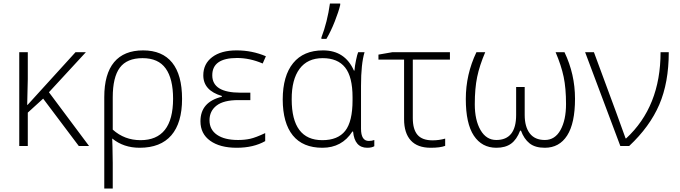

<svg xmlns="http://www.w3.org/2000/svg" viewBox="-20 -826 3844 1086"><path d="M137.2 0H88.9V-530.8H137.2V-378.9L133.8 -232.9H136.2L407.2 -530.8H465.8L256.8 -304.2L483.9 0H425.8L224.1 -268.1L137.2 -189Z M774.9 -33.2Q958.5 -33.2 959 -267.1Q959 -380.4 917.2 -438.7Q875.5 -497.1 786.6 -497.1Q697.8 -497.1 657.7 -443.1Q617.7 -389.2 617.7 -274.9V-92.8Q684.1 -33.2 774.9 -33.2ZM770 9.8Q679.2 9.8 615.7 -42H614.7L616.2 3.9L617.7 95.2V240.2H569.8V-276.9Q569.8 -407.7 625.5 -474.4Q681.2 -541 789.6 -541Q897.9 -541 953.9 -471.7Q1009.8 -402.3 1009.8 -266.6Q1009.8 -130.9 949 -60.5Q888.2 9.8 770 9.8Z M1396 -301.8V-259.8H1327.6Q1245.1 -259.8 1205.1 -229Q1165 -198.2 1165 -145.5Q1165 -92.8 1207.5 -63.5Q1250 -34.2 1326.7 -34.2Q1363.8 -34.2 1395 -41Q1426.3 -47.9 1480 -73.2V-27.8Q1413.6 9.8 1318.8 9.8Q1224.1 9.8 1168.9 -29.8Q1113.8 -69.3 1113.8 -140.1Q1113.8 -249.5 1234.9 -278.8V-283.2Q1129.9 -314 1129.9 -399.9Q1129.9 -464.8 1180.2 -502.9Q1230.5 -541 1318.4 -541Q1406.2 -541 1483.9 -507.8L1465.8 -466.8Q1393.1 -498 1320.8 -498Q1180.2 -498 1180.7 -399.9Q1180.7 -301.8 1339.8 -301.8Z M1579.1 -263.7Q1579.6 -397.5 1638.2 -469.2Q1696.8 -541 1807.1 -541Q1931.2 -541 1981.9 -426.8H1984.9Q1986.8 -452.1 1993.7 -485.4Q2000.5 -518.6 2005.9 -530.8H2042Q2022 -465.3 2022 -339.8V-98.1Q2022 -28.8 2065.9 -28.8Q2084 -28.8 2097.2 -34.2V1Q2083 9.8 2057.1 9.8Q1985.8 9.8 1977.1 -82H1973.1Q1914.1 9.8 1803.7 9.8Q1692.9 9.8 1636.2 -60.1Q1579.6 -129.9 1579.1 -263.7ZM1803.2 -33.2Q1891.1 -33.2 1932.6 -85.9Q1974.1 -138.7 1974.1 -258.8V-275.9Q1974.1 -391.6 1932.1 -444.3Q1890.1 -497.1 1805.2 -497.1Q1719.2 -497.1 1674.3 -436.5Q1629.4 -376 1629.9 -264.2Q1629.9 -33.2 1803.2 -33.2ZM1904.3 -806.2V-797.9Q1895.5 -760.3 1873.5 -704.6Q1851.6 -648.9 1826.2 -606H1797.9V-613.8Q1831.5 -701.2 1846.2 -806.2Z M2524.9 -530.8V-488.8H2314.9V-158.2Q2314.9 -94.2 2341.6 -63.2Q2368.2 -32.2 2426.8 -32.2Q2463.4 -32.2 2498 -42V-1Q2470.2 9.8 2416 9.8Q2341.3 9.8 2303.5 -31.7Q2265.6 -73.2 2265.6 -151.9V-488.8H2120.6V-517.1L2199.7 -530.8Z M3061.5 9.8Q3006.3 9.8 2975.1 -15.4Q2943.8 -40.5 2926.8 -86.9H2921.9Q2902.8 -36.6 2870.8 -13.4Q2838.9 9.8 2787.6 9.8Q2705.6 9.8 2660.2 -58.6Q2614.7 -127 2614.7 -266.1Q2614.7 -405.3 2674.8 -530.8H2724.6Q2692.4 -455.6 2679 -390.9Q2665.5 -326.2 2665.5 -236.3Q2665.5 -146.5 2698 -90.3Q2730.5 -34.2 2787.1 -34.2Q2899.4 -34.2 2899.4 -175.8V-334H2947.8V-175.8Q2947.8 -109.4 2976.3 -71.8Q3004.9 -34.2 3062 -34.2Q3119.1 -34.2 3150.4 -90.8Q3181.6 -147.5 3181.6 -237.3Q3181.6 -327.1 3168.2 -391.1Q3154.8 -455.1 3122.6 -530.8H3172.9Q3232.4 -406.2 3232.4 -267.6Q3232.4 -128.9 3188 -59.6Q3143.6 9.8 3061.5 9.8Z M3716.3 -530.8H3762.7Q3762.7 -358.9 3709 -234.1Q3655.3 -109.4 3538.6 0H3488.8L3289.6 -530.8H3339.4Q3501.5 -93.8 3518.6 -43H3521.5Q3716.3 -223.1 3716.3 -530.8Z"/></svg>

Font: OpenSans-Light
Style: Regular
Weight: 300
Foundry: Ascender Corporation
Version: Version 1.10